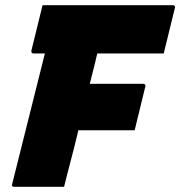

<svg xmlns="http://www.w3.org/2000/svg" viewBox="-20 -720 695 740"><path d="M227 0H35Q23 0 27 -11Q58 -137 90 -262.5Q122 -388 153 -514H109Q104 -514 102 -517.5Q100 -521 101 -525Q112 -571 122.5 -612.5Q133 -654 144 -700H646Q651 -700 653.5 -696.5Q656 -693 654 -689Q643 -643 632.5 -601.5Q622 -560 611 -514H355Q353 -505 350.5 -495.5Q348 -486 346 -476Q341 -456 336 -436.5Q331 -417 326 -397H532Q536 -397 539 -394Q542 -391 540 -386Q529 -341 519.5 -302Q510 -263 499 -218H282Q275 -188 267.5 -158Q260 -128 252 -98Q245 -71 238.5 -46Q232 -21 227 0Z"/></svg>

Font: Recursive Mn Lnr St Blk
Style: Italic
Weight: 900
Italic angle: -15°
Monospace: yes
Version: Version 1.079;hotconv 1.0.112;makeotfexe 2.5.65598; ttfautoh